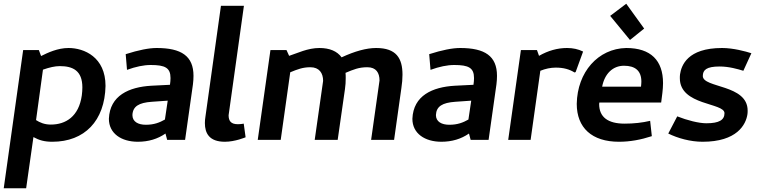

<svg xmlns="http://www.w3.org/2000/svg" viewBox="-26 -749 4068 1028"><path d="M294 -395C364 -395 415 -371 415 -281C415 -268 414 -254 412 -238C396 -125 326 -82 246 -82C212 -82 187 -93 167 -106L204 -376C238 -388 268 -395 294 -395ZM539 -289C539 -443 425 -492 341 -492C283 -492 230 -467 194 -449L182 -481H98L-6 259H114L153 -15C184 2 212 10 254 10C427 10 535 -102 539 -289Z M683 -133C685 -180 718 -199 786 -204L872 -210L857 -109C829 -93 799 -81 755 -81C714 -81 683 -97 683 -133ZM712 10C769 10 818 -5 860 -34L869 0H965L1007 -297C1009 -313 1010 -329 1010 -343C1010 -449 945 -492 813 -492C771 -492 716 -481 647 -459L654 -375C701 -392 743 -401 781 -401C858 -401 887 -386 887 -331C887 -321 886 -308 884 -295L784 -290C665 -283 562 -238 557 -113C557 -34 624 10 712 10Z M1247 -84C1210 -84 1198 -102 1198 -132L1280 -718H1157L1074 -125C1072 -113 1071 -102 1071 -90C1071 -36 1094 10 1178 10C1233 10 1289 -14 1289 -14L1279 -87C1279 -87 1264 -84 1247 -84Z M1684 -492C1621 -492 1566 -464 1522 -450L1508 -481H1422L1354 0H1477L1528 -362C1567 -378 1595 -389 1636 -389C1683 -389 1704 -358 1704 -316L1659 0H1782L1821 -272C1824 -292 1825 -311 1825 -331C1825 -340 1825 -350 1824 -359C1867 -377 1895 -389 1941 -389C1988 -389 2006 -359 2006 -318L1961 0H2084L2123 -277C2127 -303 2129 -327 2129 -349C2129 -437 2096 -492 1988 -492C1936 -492 1874 -475 1803 -442C1779 -475 1739 -492 1684 -492Z M2308 -133C2310 -180 2343 -199 2411 -204L2497 -210L2482 -109C2454 -93 2424 -81 2380 -81C2339 -81 2308 -97 2308 -133ZM2337 10C2394 10 2443 -5 2485 -34L2494 0H2590L2632 -297C2634 -313 2635 -329 2635 -343C2635 -449 2570 -492 2438 -492C2396 -492 2341 -481 2272 -459L2279 -375C2326 -392 2368 -401 2406 -401C2483 -401 2512 -386 2512 -331C2512 -321 2511 -308 2509 -295L2409 -290C2290 -283 2187 -238 2182 -113C2182 -34 2249 10 2337 10Z M3010 -492C2959 -492 2909 -478 2860 -450L2849 -481H2763L2695 0H2815L2867 -370C2894 -381 2922 -387 2950 -387C2991 -387 3023 -378 3050 -361L3056 -363L3096 -473C3070 -486 3041 -492 3010 -492Z M3423 -596 3327 -729 3241 -664 3347 -535ZM3408 -312C3408 -304 3407 -295 3406 -285H3198C3211 -353 3254 -397 3315 -397C3375 -397 3408 -370 3408 -312ZM3062 -193C3062 -65 3143 10 3288 10C3348 10 3406 -1 3464 -20L3455 -102C3413 -92 3367 -87 3318 -87C3229 -87 3182 -122 3182 -192C3182 -195 3183 -197 3183 -200H3514C3518 -232 3524 -270 3524 -304C3524 -425 3459 -492 3327 -492C3176 -489 3065 -363 3062 -193Z M3756 -89C3715 -89 3653 -105 3600 -126L3552 -34C3603 -9 3670 10 3736 10C3919 10 3968 -81 3976 -138C3977 -145 3977 -151 3977 -157C3977 -298 3737 -277 3737 -342C3737 -374 3756 -393 3827 -393C3877 -393 3925 -379 3954 -370L3997 -464C3966 -474 3900 -492 3840 -492C3654 -492 3622 -398 3615 -351C3614 -344 3614 -337 3614 -330C3614 -183 3853 -200 3853 -143C3853 -107 3825 -89 3756 -89Z"/></svg>

Font: Cantarell
Style: BoldOblique
Weight: 700
Italic angle: -8°
Designer: Dave Crossland
Version: Version 0.024